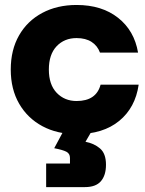

<svg xmlns="http://www.w3.org/2000/svg" viewBox="-20 -530 582 773"><path d="M288.3 10Q210 10 150.4 -22.1Q90.8 -54.2 57.1 -112.5Q23.3 -170.8 23.3 -250Q23.3 -329.2 56.7 -387.5Q90 -445.8 150 -477.9Q210 -510 288.3 -510Q390 -510 455.4 -458.3Q520.8 -406.7 535.8 -318.3H382.5Q372.5 -345.8 348.8 -361.2Q325 -376.7 288.3 -376.7Q239.2 -376.7 207.9 -343.8Q176.7 -310.8 176.7 -250Q176.7 -189.2 208.3 -156.2Q240 -123.3 288.3 -123.3Q367.5 -123.3 385 -189.2H538.3Q525 -96.7 460 -43.3Q395 10 288.3 10ZM165.8 223.3V128.3H261.7V105.8Q261.7 88.3 247.1 80.8Q232.5 73.3 198.3 66.7L247.5 -25H362.5L324.2 40.8Q359.2 47.5 382.9 67.9Q406.7 88.3 406.7 133.3Q406.7 175.8 386.2 199.6Q365.8 223.3 321.7 223.3Z"/></svg>

Font: Funnel Display Light ExtraBold
Style: Regular
Weight: 800
Version: Version 1.000